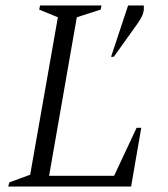

<svg xmlns="http://www.w3.org/2000/svg" viewBox="-20 -680 612 700"><path d="M10 0 14 -15 90 -43 191 -617 123 -645 126 -660H350L347 -645L260 -617L159 -39H396L478 -214H495L458 0ZM385 -473 447 -660H504Q506 -644 501 -629.5Q496 -615 482 -595L395 -473Z"/></svg>

Font: Spectral Light
Style: Italic
Weight: 300
Italic angle: -10°
Designer: Jean-Baptiste Levee
Foundry: Production Type
Version: Version 2.001